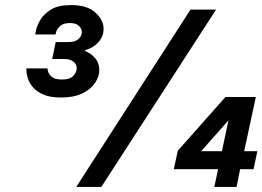

<svg xmlns="http://www.w3.org/2000/svg" viewBox="-20 -738 1036 758"><path d="M222 -353Q178 -353 151.5 -364.5Q125 -376 110.5 -393Q96 -410 90.5 -427Q85 -444 84.5 -456Q84 -468 84 -468H167Q167 -468 169.5 -457Q172 -446 184 -435Q196 -424 225 -424Q256 -424 269.5 -438.5Q283 -453 283 -469Q283 -484 270 -494.5Q257 -505 234 -505H186L200 -572H251Q277 -572 290 -584Q303 -596 303 -612Q303 -625 291.5 -636Q280 -647 256 -647Q230 -647 217.5 -635.5Q205 -624 202 -613Q199 -602 199 -602H119Q119 -602 122.5 -619.5Q126 -637 139.5 -660Q153 -683 181.5 -700.5Q210 -718 261 -718Q324 -718 356.5 -688.5Q389 -659 389 -624Q389 -594 368 -571Q347 -548 316 -540L315 -537Q340 -527 356 -508Q372 -489 372 -462Q372 -436 355.5 -411Q339 -386 305.5 -369.5Q272 -353 222 -353ZM281 0 732 -700H833L380 0ZM826 0 841 -70H666L682 -143L870 -355H990L944 -141H996L981 -70H928L914 0ZM774 -141H856L882 -263Z"/></svg>

Font: Be Vietnam Pro Medium
Style: Italic
Weight: 500
Italic angle: -12°
Designer: Lam Bao, Tony Le, Vietanh Nguyen
Foundry: Yellow Type Foundry
Version: Version 1.002; ttfautohint (v1.8.3)